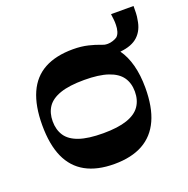

<svg xmlns="http://www.w3.org/2000/svg" viewBox="-111 -693 794 810"><g transform="rotate(-20 286.0 -288.5)"><path d="M269 11Q192 11 140.5 -17.5Q89 -46 63.5 -103Q38 -160 38 -247Q38 -333 63.5 -390.5Q89 -448 140.5 -476Q192 -504 269 -504Q306 -504 337 -496.5Q368 -489 387 -481Q394 -478 400.5 -476.5Q407 -475 416 -475Q427 -475 439 -479Q451 -483 458 -488Q467 -496 471 -510Q475 -524 475 -538Q475 -546 475 -550.5Q475 -555 474 -563Q473 -571 471 -588H572Q572 -572 571.5 -556.5Q571 -541 568 -527Q562 -483 534.5 -457Q507 -431 454 -426Q477 -394 489 -349Q501 -304 501 -247Q501 -160 475 -103Q449 -46 397.5 -17.5Q346 11 269 11ZM269 -127Q335 -127 376 -141Q417 -155 435.5 -182Q454 -209 454 -247Q454 -285 435.5 -311.5Q417 -338 376 -352Q335 -366 269 -366Q202 -366 161.5 -352Q121 -338 103 -311.5Q85 -285 85 -247Q85 -209 103 -182Q121 -155 161.5 -141Q202 -127 269 -127Z"/></g></svg>

Font: Ojuju ExtraLight
Style: Bold
Weight: 700
Version: Version 1.000